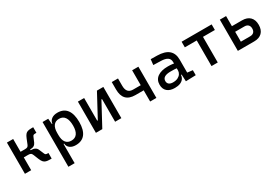

<svg xmlns="http://www.w3.org/2000/svg" viewBox="59 -1529 3983 2757"><g transform="rotate(-30 2051.0 -151.0)"><path d="M261.7 -265.6 254.4 -305.2Q285.6 -305.2 298.1 -314.7Q310.5 -324.2 318.8 -345.2L352.5 -428.7Q367.7 -466.3 383.8 -486.1Q399.9 -505.9 423.8 -512.9Q447.8 -520 485.8 -520H514.2V-427.2H493.2Q475.1 -427.2 465.8 -422.4Q456.5 -417.5 449.7 -400.9L415.5 -320.8Q403.3 -293 380.1 -279.3Q356.9 -265.6 317.4 -265.6ZM77.1 0V-517.6H180.7V0ZM173.3 -212.4V-305.2H316.9V-212.4ZM490.7 2.4Q452.6 2.4 427.5 -4.6Q402.3 -11.7 385 -31.5Q367.7 -51.3 352.5 -88.9L318.8 -172.4Q310.5 -193.4 298.1 -202.9Q285.6 -212.4 254.4 -212.4L261.7 -252H322.3Q401.4 -252 425.3 -196.8L459.5 -116.7Q466.3 -100.1 475.6 -95.2Q484.9 -90.3 502.9 -90.3H519V2.4Z M668 224.6V-517.6H761.7L771.5 -408.2V224.6ZM918.5 9.8Q858.9 9.8 822.5 -17.6Q786.1 -44.9 781.2 -93.8H736.3L771.5 -241.2Q771.5 -161.1 803 -119.6Q834.5 -78.1 895.5 -78.1Q958 -78.1 990.2 -122.6Q1022.5 -167 1022.5 -253.9Q1022.5 -345.7 990.2 -392.6Q958 -439.5 895.5 -439.5Q834.5 -439.5 803 -397.9Q771.5 -356.4 771.5 -276.4L736.3 -423.8H776.4Q783.2 -472.7 820.6 -500Q857.9 -527.3 918.5 -527.3Q1020.5 -527.3 1072.8 -458Q1125 -388.7 1125 -253.9Q1125 -124 1072.8 -57.1Q1020.5 9.8 918.5 9.8Z M1322.3 0V-141.6H1367.2L1569.8 -517.6H1604V-376H1562.5L1359.9 0ZM1253.9 0V-517.6H1357.4V0ZM1572.3 0V-517.6H1675.8V0Z M2016.6 -185.5Q1915.5 -185.5 1865.5 -238Q1815.4 -290.5 1815.4 -395.5V-517.6H1918.9V-395.5Q1918.9 -333 1945.8 -301.8Q1972.7 -270.5 2026.4 -270.5H2181.6V-185.5ZM2153.3 0V-517.6H2256.8V0Z M2743.2 4.9 2736.3 -148.4 2722.7 -191.4V-325.2Q2722.7 -377 2686.3 -401.1Q2649.9 -425.3 2578.1 -427.2L2454.1 -430.7L2463.9 -522.5L2568.4 -521Q2696.8 -519 2759 -465.6Q2821.3 -412.1 2821.3 -309.6V-93.8L2909.2 -83V0ZM2560.5 9.8Q2479.5 9.8 2435.1 -29.3Q2390.6 -68.4 2390.6 -139.6Q2390.6 -221.7 2451.9 -265.6Q2513.2 -309.6 2625 -309.6Q2671.4 -309.6 2707.8 -304Q2744.1 -298.3 2772.5 -287.1L2751 -216.8Q2718.3 -224.1 2687 -225.3Q2655.8 -226.6 2623 -226.6Q2488.3 -226.6 2488.3 -144.5Q2488.3 -110.4 2511.5 -91.8Q2534.7 -73.2 2577.1 -73.2Q2625.5 -73.2 2658 -89.8Q2690.4 -106.4 2706.5 -132.3Q2722.7 -158.2 2722.7 -185.5V-242.2L2752.9 -109.4H2711.9L2728.5 -125Q2728.5 -80.1 2707.8 -50Q2687 -20 2649.4 -5.1Q2611.8 9.8 2560.5 9.8Z M3170.9 0V-517.6H3274.4V0ZM2973.6 -424.8V-517.6H3471.7V-424.8Z M3704.1 0V-92.8H3865.2Q3904.3 -92.8 3925.8 -114.3Q3947.3 -135.7 3947.3 -174.8Q3947.3 -213.9 3925.8 -235.4Q3904.3 -256.8 3865.2 -256.8H3694.3V-349.6H3878.9Q3962.9 -349.6 4008.8 -304Q4054.7 -258.3 4054.7 -174.8Q4054.7 -91.3 4008.8 -45.7Q3962.9 0 3878.9 0ZM3607.4 0V-517.6H3710.9V0Z"/></g></svg>

Font: Cascadia Mono PL
Style: Regular
Weight: 400
Monospace: yes
Designer: Aaron Bell
Foundry: Saja Typeworks
Version: Version 2102.003